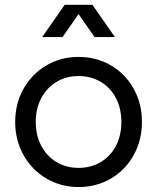

<svg xmlns="http://www.w3.org/2000/svg" viewBox="-20 -750 642 784"><path d="M42 -252Q42 -327.1 76.2 -387.7Q110.4 -448.2 169.4 -482.9Q228.5 -517.6 300.8 -517.6Q374 -517.6 433.1 -482.9Q492.2 -448.2 525.9 -387.7Q559.6 -327.1 559.6 -252Q559.6 -177.7 525.9 -116.7Q492.2 -55.7 433.1 -21Q374 13.7 300.8 13.7Q228.5 13.7 169.4 -21Q110.4 -55.7 76.2 -116.7Q42 -177.7 42 -252ZM475.6 -252Q475.6 -306.6 453.6 -349.1Q431.6 -391.6 391.6 -415.5Q351.6 -439.5 300.8 -439.5Q250 -439.5 210.4 -415.5Q170.9 -391.6 148.4 -349.1Q126 -306.6 126 -252Q126 -197.3 148.4 -154.8Q170.9 -112.3 210.4 -88.4Q250 -64.5 300.8 -64.5Q351.6 -64.5 391.6 -88.4Q431.6 -112.3 453.6 -154.8Q475.6 -197.3 475.6 -252ZM244.1 -730.5H327.1L235.4 -598.6H152.3ZM274.4 -730.5H357.4L449.2 -598.6H366.2Z"/></svg>

Font: Wanted Sans Variable
Style: Regular
Weight: 400
Designer: Original Design by Kil Hyung-jin and Kang Hanbin, Wanted Lab, Inc; Hangeul from Source Han Sans by Jang Soo-young and Ka
Foundry: Wanted Lab, Inc.
Version: Version 1.003;Glyphs 3.2 (3227)